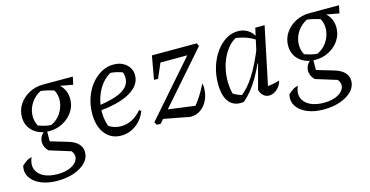

<svg xmlns="http://www.w3.org/2000/svg" viewBox="-93 -832 2644 1371"><g transform="rotate(-15 1228.5 -146.5)"><path d="M194 203Q122 203 70.5 180.5Q19 158 -4.5 120Q-28 82 -17 35Q7 14 21 5Q35 -4 57 -9Q36 38 49 76Q62 114 103 135.5Q144 157 208 157Q266 157 305.5 137.5Q345 118 356.5 87.5Q368 57 344 25L186 -24Q170 -40 162.5 -57.5Q155 -75 155 -93Q155 -118 170 -140.5Q185 -163 212 -172L211 -84L336 -47Q435 -18 435 56Q435 98 403.5 131Q372 164 317.5 183.5Q263 203 194 203ZM228 -155Q155 -155 109.5 -196Q64 -237 64 -303Q64 -354 92 -396Q120 -438 167 -463Q214 -488 271 -488Q342 -488 386.5 -446Q431 -404 431 -338Q431 -288 403.5 -246.5Q376 -205 330 -180Q284 -155 228 -155ZM253 -194Q298 -215 324 -254.5Q350 -294 355 -339.5Q360 -385 338 -426Q316 -433 292 -439Q268 -445 241 -448Q198 -426 171.5 -387.5Q145 -349 140.5 -303Q136 -257 158 -215Q190 -204 213 -199Q236 -194 253 -194ZM371 -421 271 -488H490L478 -431L384 -448Z M716 9Q643 9 599 -46Q555 -101 555 -193Q555 -255 573.5 -310Q592 -365 625 -406.5Q658 -448 700.5 -472Q743 -496 792 -496Q848 -496 885 -464Q922 -432 922 -382Q922 -344 899.5 -313Q877 -282 835.5 -259Q794 -236 735.5 -221.5Q677 -207 604 -201V-238Q733 -255 792 -289.5Q851 -324 851 -382Q851 -412 838 -439L863 -416Q835 -429 805 -436.5Q775 -444 743 -445L770 -451Q725 -430 692.5 -390Q660 -350 642.5 -297Q625 -244 625 -183Q625 -151 632 -119.5Q639 -88 653 -59L636 -88Q659 -71 683.5 -63.5Q708 -56 734 -56Q774 -56 813 -75.5Q852 -95 886 -135L899 -123Q874 -62 825 -26.5Q776 9 716 9Z M981 0 968 -22 1376 -488H1407L1417 -466L1009 0ZM1199 2 1013 -33 1064 -89 1303 -57 1265 -40Q1293 -70 1319.5 -110.5Q1346 -151 1371 -201Q1373 -193 1374 -185Q1375 -177 1375 -170Q1375 -120 1356.5 -80Q1338 -40 1305.5 -16.5Q1273 7 1232 7Q1213 7 1199 2ZM1044 -315 1075 -488H1149L1074 -315ZM1099 -423 1075 -488H1407L1340 -423Z M1623 3Q1554 13 1516 -31.5Q1478 -76 1478 -169Q1478 -235 1496.5 -294Q1515 -353 1547.5 -398.5Q1580 -444 1622 -470Q1664 -496 1711 -496Q1752 -496 1784 -476Q1816 -456 1833 -419L1832 -397Q1768 -445 1666 -455L1700 -460Q1657 -443 1624 -401.5Q1591 -360 1571.5 -304Q1552 -248 1549.5 -185.5Q1547 -123 1564 -64L1543 -86Q1566 -72 1588 -61Q1610 -50 1636 -45L1613 -41Q1668 -79 1718.5 -159Q1769 -239 1817 -362L1834 -348Q1787 -221 1736 -135Q1685 -49 1623 3ZM1811 -25 1796 -60Q1823 -61 1850 -66Q1877 -71 1906 -79Q1899 -53 1884 -34Q1869 -15 1849.5 -4.5Q1830 6 1810 6Q1787 6 1769 -9.5Q1751 -25 1743 -53L1792 -236L1784 -239L1839 -488H1908Z M2162 203Q2090 203 2038.5 180.5Q1987 158 1963.5 120Q1940 82 1951 35Q1975 14 1989 5Q2003 -4 2025 -9Q2004 38 2017 76Q2030 114 2071 135.5Q2112 157 2176 157Q2234 157 2273.5 137.5Q2313 118 2324.5 87.5Q2336 57 2312 25L2154 -24Q2138 -40 2130.5 -57.5Q2123 -75 2123 -93Q2123 -118 2138 -140.5Q2153 -163 2180 -172L2179 -84L2304 -47Q2403 -18 2403 56Q2403 98 2371.5 131Q2340 164 2285.5 183.5Q2231 203 2162 203ZM2196 -155Q2123 -155 2077.5 -196Q2032 -237 2032 -303Q2032 -354 2060 -396Q2088 -438 2135 -463Q2182 -488 2239 -488Q2310 -488 2354.5 -446Q2399 -404 2399 -338Q2399 -288 2371.5 -246.5Q2344 -205 2298 -180Q2252 -155 2196 -155ZM2221 -194Q2266 -215 2292 -254.5Q2318 -294 2323 -339.5Q2328 -385 2306 -426Q2284 -433 2260 -439Q2236 -445 2209 -448Q2166 -426 2139.5 -387.5Q2113 -349 2108.5 -303Q2104 -257 2126 -215Q2158 -204 2181 -199Q2204 -194 2221 -194ZM2339 -421 2239 -488H2458L2446 -431L2352 -448Z"/></g></svg>

Font: Piazzolla Thin
Style: Italic
Weight: 400
Italic angle: -11.3°
Version: Version 2.005